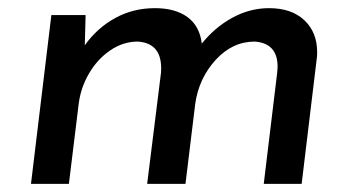

<svg xmlns="http://www.w3.org/2000/svg" viewBox="-20 -451 866 471"><path d="M758 -323Q758 -313 757 -307L720 0H627L660 -273L661 -287Q661 -345 605 -349Q550 -349 509 -304Q468 -259 459 -197L435 0H341L375 -273Q380 -345 318 -349Q282 -349 250.5 -327.5Q219 -306 198.5 -271Q178 -236 173 -196L149 0H56L106 -414H190L188 -340Q219 -383 263 -407Q307 -431 360 -431Q410 -431 440 -409Q470 -387 475 -344Q507 -384 550 -407.5Q593 -431 640 -431Q695 -431 726.5 -401.5Q758 -372 758 -323Z"/></svg>

Font: Josefin Sans
Style: Italic
Weight: 400
Italic angle: -7°
Designer: Santiago Orozco
Foundry: Typemade
Version: Version 2.000